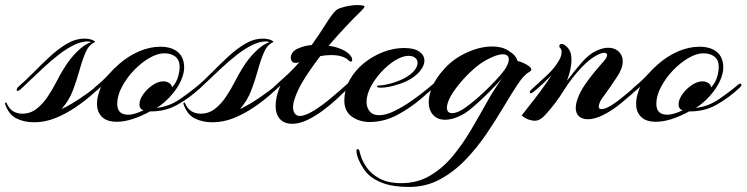

<svg xmlns="http://www.w3.org/2000/svg" viewBox="-78 -473 2955 760"><path d="M57 11Q17 11 -13.5 -4.5Q-44 -20 -58 -62Q-59 -66 -55.5 -67Q-52 -68 -51 -63Q-41 -41 -25 -32Q-9 -23 10 -23Q42 -23 66.5 -42Q91 -61 110.5 -90Q130 -119 145.5 -149.5Q161 -180 175 -202Q197 -239 227.5 -269Q258 -299 283 -306Q277 -309 268 -309Q243 -309 213 -294Q183 -279 152.5 -255Q122 -231 93.5 -204.5Q65 -178 41.5 -155.5Q18 -133 4 -120Q-4 -113 -8 -113Q-12 -113 -12 -117Q-12 -123 -7 -128Q23 -154 55 -186.5Q87 -219 120 -249.5Q153 -280 187 -300Q221 -320 256 -320Q260 -320 263.5 -320Q267 -320 271 -319Q282 -318 291.5 -313Q301 -308 297 -306Q274 -296 261 -266Q248 -236 237 -196Q226 -156 210.5 -115Q195 -74 166 -42Q180 -47 210 -65Q240 -83 276 -109.5Q312 -136 343 -168Q347 -172 351 -172Q356 -172 356 -167Q356 -163 352 -159Q325 -133 292 -103.5Q259 -74 220.5 -48Q182 -22 141 -5.5Q100 11 57 11Z M384 9Q345 9 325.5 -10.5Q306 -30 306 -61Q306 -80 311 -98Q316 -116 322 -130Q315 -123 308.5 -117.5Q302 -112 298 -109Q294 -106 291 -106Q287 -106 287 -111Q287 -118 297 -127Q332 -156 352 -178.5Q372 -201 394 -220Q431 -252 473 -270Q515 -288 557 -288Q601 -288 626 -267Q651 -246 651 -205Q651 -182 637.5 -152Q624 -122 595 -90Q583 -77 568 -64.5Q553 -52 542 -46Q591 -51 634 -80.5Q677 -110 711 -139Q716 -142 718 -142Q723 -142 723 -137Q723 -133 718 -128Q675 -87 625.5 -59Q576 -31 516 -32Q481 -13 447.5 -2Q414 9 384 9ZM429 -19Q443 -19 459 -24Q475 -29 491 -37Q485 -37 479.5 -43Q474 -49 474 -59Q474 -79 489 -100Q504 -121 526 -136Q548 -151 569 -151Q581 -151 591.5 -144.5Q602 -138 603 -127Q620 -146 626.5 -168Q633 -190 633 -209Q633 -235 616.5 -248.5Q600 -262 572 -262Q545 -262 512.5 -243Q480 -224 451.5 -194Q423 -164 404.5 -129Q386 -94 386 -62Q386 -19 429 -19Z M763 11Q723 11 692.5 -4.5Q662 -20 648 -62Q647 -66 650.5 -67Q654 -68 655 -63Q665 -41 681 -32Q697 -23 716 -23Q748 -23 772.5 -42Q797 -61 816.5 -90Q836 -119 851.5 -149.5Q867 -180 881 -202Q903 -239 933.5 -269Q964 -299 989 -306Q983 -309 974 -309Q949 -309 919 -294Q889 -279 858.5 -255Q828 -231 799.5 -204.5Q771 -178 747.5 -155.5Q724 -133 710 -120Q702 -113 698 -113Q694 -113 694 -117Q694 -123 699 -128Q729 -154 761 -186.5Q793 -219 826 -249.5Q859 -280 893 -300Q927 -320 962 -320Q966 -320 969.5 -320Q973 -320 977 -319Q988 -318 997.5 -313Q1007 -308 1003 -306Q980 -296 967 -266Q954 -236 943 -196Q932 -156 916.5 -115Q901 -74 872 -42Q886 -47 916 -65Q946 -83 982 -109.5Q1018 -136 1049 -168Q1053 -172 1057 -172Q1062 -172 1062 -167Q1062 -163 1058 -159Q1031 -133 998 -103.5Q965 -74 926.5 -48Q888 -22 847 -5.5Q806 11 763 11Z M1079 17Q1047 17 1030 -2Q1013 -21 1013 -55Q1013 -87 1030 -130L1032 -135L1014 -118Q1010 -114 1005 -114Q1000 -114 1000 -118Q1000 -123 1007 -130Q1033 -153 1060.5 -178.5Q1088 -204 1107 -227Q1100 -224 1092 -224Q1084 -224 1080 -228Q1073 -233 1073 -246Q1073 -257 1083.5 -269Q1094 -281 1127 -290Q1134 -292 1141.5 -293Q1149 -294 1156 -295Q1188 -340 1212 -378.5Q1236 -417 1250 -430Q1256 -437 1271.5 -442Q1287 -447 1304.5 -450Q1322 -453 1332 -453Q1365 -453 1365 -447Q1365 -443 1350 -428Q1325 -404 1291.5 -368.5Q1258 -333 1223 -292Q1252 -288 1276.5 -277Q1301 -266 1312 -249Q1316 -244 1316 -237Q1316 -229 1311 -229Q1307 -229 1302 -234Q1281 -255 1232 -255Q1222 -255 1211.5 -254Q1201 -253 1190 -251Q1156 -207 1128 -163Q1100 -119 1088 -81Q1082 -63 1082 -48Q1082 -33 1089 -23.5Q1096 -14 1110 -14Q1119 -14 1132 -19Q1151 -26 1176 -42.5Q1201 -59 1226.5 -80Q1252 -101 1274.5 -121Q1297 -141 1312 -155Q1327 -169 1329 -171Q1332 -174 1334 -174Q1338 -174 1338 -168Q1338 -161 1332 -155Q1322 -145 1301.5 -125Q1281 -105 1254.5 -80.5Q1228 -56 1198 -34Q1168 -12 1137.5 2.5Q1107 17 1079 17Z M1388 10Q1344 10 1314.5 -11.5Q1285 -33 1285 -74Q1285 -118 1306 -156Q1327 -194 1362 -222.5Q1397 -251 1438.5 -267Q1480 -283 1521 -283Q1562 -283 1582 -268.5Q1602 -254 1602 -233Q1602 -213 1583.5 -190.5Q1565 -168 1530 -151Q1508 -141 1479.5 -133.5Q1451 -126 1430 -126Q1414 -126 1414 -131Q1414 -135 1428 -135Q1441 -135 1468.5 -142.5Q1496 -150 1522 -163Q1551 -179 1563 -195Q1575 -211 1575 -224Q1575 -236 1565.5 -244Q1556 -252 1539 -252Q1523 -252 1503 -243Q1474 -230 1443.5 -200.5Q1413 -171 1393 -136Q1373 -101 1373 -69Q1373 -47 1385.5 -32Q1398 -17 1423 -17Q1449 -17 1483 -33.5Q1517 -50 1552 -74.5Q1587 -99 1617 -124Q1647 -149 1665 -166Q1671 -172 1674 -172Q1677 -172 1677 -167Q1677 -160 1671 -155Q1633 -120 1588.5 -82Q1544 -44 1493.5 -17.5Q1443 9 1388 10Z M1542 267Q1481 267 1441 253Q1401 239 1377 215Q1361 198 1347 170.5Q1333 143 1333 124Q1333 117 1336 117Q1343 117 1345 125Q1345 128 1351.5 148Q1358 168 1375 192Q1392 216 1425 234Q1458 252 1511 252Q1574 252 1624 222.5Q1674 193 1713.5 145.5Q1753 98 1786 42Q1819 -14 1849 -68Q1879 -122 1910 -163Q1897 -149 1877.5 -128.5Q1858 -108 1836 -87Q1814 -66 1794 -49Q1774 -32 1761 -24Q1739 -11 1719.5 -5Q1700 1 1684 1Q1653 1 1636 -18.5Q1619 -38 1619 -69Q1619 -98 1634.5 -133Q1650 -168 1684 -204Q1719 -242 1771 -265.5Q1823 -289 1870 -289Q1887 -289 1903 -285.5Q1919 -282 1932 -274Q1950 -263 1958.5 -253.5Q1967 -244 1971 -231Q1977 -231 1990 -225.5Q2003 -220 2014 -212.5Q2025 -205 2025 -197Q2025 -193 2017 -188Q1997 -178 1972 -140.5Q1947 -103 1916.5 -51.5Q1886 0 1848.5 55.5Q1811 111 1765 159Q1719 207 1663.5 237Q1608 267 1542 267ZM1712 -25Q1732 -25 1761 -45Q1783 -60 1809 -82.5Q1835 -105 1860 -130Q1885 -155 1903 -176Q1936 -214 1936 -238Q1936 -258 1912 -258Q1888 -258 1846 -235Q1822 -222 1795 -198Q1768 -174 1744.5 -146Q1721 -118 1707 -94Q1691 -65 1691 -47Q1691 -25 1712 -25Z M2039 5Q2029 5 2015 0.5Q2001 -4 1987 -16Q1998 -31 2018.5 -56.5Q2039 -82 2062 -113Q2085 -144 2105 -175Q2089 -159 2070 -141Q2051 -123 2032 -108Q2028 -104 2023 -104Q2019 -104 2019 -108Q2019 -113 2027 -120Q2055 -145 2089.5 -177.5Q2124 -210 2140 -244Q2145 -256 2145 -266Q2145 -279 2140 -282Q2136 -285 2136 -290Q2136 -299 2145 -299Q2150 -299 2153 -297Q2164 -292 2174 -278Q2184 -264 2184 -236Q2184 -220 2180 -199.5Q2176 -179 2166 -153Q2181 -173 2196.5 -192Q2212 -211 2225 -226Q2252 -257 2279.5 -270.5Q2307 -284 2329 -284Q2355 -284 2371 -269Q2387 -254 2387 -230Q2387 -211 2377 -191Q2374 -183 2363 -166.5Q2352 -150 2339 -131Q2326 -112 2315 -97Q2302 -81 2297 -69.5Q2292 -58 2292 -51Q2292 -41 2303 -41Q2317 -41 2342 -56Q2357 -65 2376.5 -80.5Q2396 -96 2415.5 -112.5Q2435 -129 2447 -140Q2451 -144 2454 -144Q2458 -144 2458 -139Q2458 -133 2453 -128Q2423 -100 2383.5 -67Q2344 -34 2306 -16Q2275 -1 2249 -1Q2227 -1 2214 -12.5Q2201 -24 2201 -46Q2201 -62 2209 -84Q2219 -111 2237.5 -138Q2256 -165 2276.5 -189.5Q2297 -214 2312 -231Q2325 -245 2325 -255Q2325 -264 2313 -264Q2301 -264 2277.5 -250.5Q2254 -237 2225 -207Q2184 -164 2153 -114Q2122 -64 2082 -20Q2060 5 2039 5Z M2518 9Q2479 9 2459.5 -10.5Q2440 -30 2440 -61Q2440 -80 2445 -98Q2450 -116 2456 -130Q2449 -123 2442.5 -117.5Q2436 -112 2432 -109Q2428 -106 2425 -106Q2421 -106 2421 -111Q2421 -118 2431 -127Q2466 -156 2486 -178.5Q2506 -201 2528 -220Q2565 -252 2607 -270Q2649 -288 2691 -288Q2735 -288 2760 -267Q2785 -246 2785 -205Q2785 -182 2771.5 -152Q2758 -122 2729 -90Q2717 -77 2702 -64.5Q2687 -52 2676 -46Q2725 -51 2768 -80.5Q2811 -110 2845 -139Q2850 -142 2852 -142Q2857 -142 2857 -137Q2857 -133 2852 -128Q2809 -87 2759.5 -59Q2710 -31 2650 -32Q2615 -13 2581.5 -2Q2548 9 2518 9ZM2563 -19Q2577 -19 2593 -24Q2609 -29 2625 -37Q2619 -37 2613.5 -43Q2608 -49 2608 -59Q2608 -79 2623 -100Q2638 -121 2660 -136Q2682 -151 2703 -151Q2715 -151 2725.5 -144.5Q2736 -138 2737 -127Q2754 -146 2760.5 -168Q2767 -190 2767 -209Q2767 -235 2750.5 -248.5Q2734 -262 2706 -262Q2679 -262 2646.5 -243Q2614 -224 2585.5 -194Q2557 -164 2538.5 -129Q2520 -94 2520 -62Q2520 -19 2563 -19Z"/></svg>

Font: Arizonia
Style: Regular
Weight: 400
Designer: Robert E. Leuschke
Foundry: Robert E. Leuschke
Version: Version 1.010; ttfautohint (v1.8.4.7-5d5b)